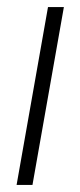

<svg xmlns="http://www.w3.org/2000/svg" viewBox="-20 -524 227 544"><path d="M27 0 116 -504H161L72 0Z"/></svg>

Font: DM Sans ExtraLight
Style: Italic
Weight: 250
Italic angle: -10°
Designer: Colophon Foundry, Jonny Pinhorn
Foundry: Colophon Foundry
Version: Version 4.004;gftools[0.9.30]